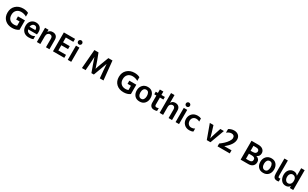

<svg xmlns="http://www.w3.org/2000/svg" viewBox="580 -3872 11144 6957"><g transform="rotate(30 6152.0 -393.5)"><path d="M477.5 -774.4Q604.5 -774.4 701.2 -722.7V-568.4Q594.7 -631.8 475.6 -631.8Q356.4 -631.8 284.7 -559.6Q212.9 -487.3 212.9 -364.7Q212.9 -242.2 282.7 -171.4Q352.5 -100.6 472.7 -100.6Q534.2 -100.6 590.8 -121.1V-300.8H448.2V-431.6H740.2V-39.1Q629.9 39.1 468.8 39.1Q282.2 39.1 166 -69.3Q49.8 -177.7 49.8 -363.3Q49.8 -548.8 169.9 -661.6Q290 -774.4 477.5 -774.4Z M1378.9 -308.6Q1378.9 -255.9 1371.1 -209H1002.9Q1035.2 -80.1 1194.3 -80.1Q1274.4 -80.1 1345.7 -123V2.9Q1276.4 36.1 1161.1 36.1Q1018.6 36.1 937 -49.8Q855.5 -135.7 855.5 -273.9Q855.5 -412.1 934.1 -491.2Q1012.7 -570.3 1128.4 -570.3Q1244.1 -570.3 1311.5 -502Q1378.9 -433.6 1378.9 -308.6ZM998 -315.4H1241.2V-333Q1239.3 -388.7 1212.4 -422.9Q1185.5 -457 1134.8 -457Q1084 -457 1046.4 -420.9Q1008.8 -384.8 998 -315.4Z M1504.9 30.3V-564.5H1650.4V-470.7Q1701.2 -571.3 1828.1 -571.3Q1921.9 -571.3 1976.1 -517.6Q2030.3 -463.9 2030.3 -363.3V30.3H1884.8V-334Q1884.8 -391.6 1856.9 -421.4Q1829.1 -451.2 1777.8 -451.2Q1726.6 -451.2 1688.5 -409.2Q1650.4 -367.2 1650.4 -288.1V30.3Z M2178.7 30.3V-759.8H2647.5V-635.7H2332V-435.5H2612.3V-311.5H2332V-94.7H2652.3V30.3Z M2808.6 -679.2Q2783.2 -704.1 2783.2 -740.2Q2783.2 -776.4 2808.6 -801.8Q2834 -827.1 2870.1 -827.1Q2906.2 -827.1 2931.6 -801.8Q2957 -776.4 2957 -740.2Q2957 -704.1 2931.6 -679.2Q2906.2 -654.3 2870.1 -654.3Q2834 -654.3 2808.6 -679.2ZM2797.9 30.3V-564.5H2942.4V30.3Z M3390.6 30.3 3456.1 -759.8H3627.9L3737.3 -473.6Q3788.1 -336.9 3821.3 -225.6L3832 -191.4Q3867.2 -307.6 3931.6 -473.6L4041 -759.8H4212.9L4292 30.3H4138.7L4110.4 -278.3L4090.8 -546.9Q4049.8 -432.6 3992.2 -278.3L3881.8 18.6H3780.3L3673.8 -278.3L3582 -545.9Q3582 -489.3 3567.4 -278.3L3543.9 30.3Z M5136.7 -774.4Q5263.7 -774.4 5360.4 -722.7V-568.4Q5253.9 -631.8 5134.8 -631.8Q5015.6 -631.8 4943.8 -559.6Q4872.1 -487.3 4872.1 -364.7Q4872.1 -242.2 4941.9 -171.4Q5011.7 -100.6 5131.8 -100.6Q5193.4 -100.6 5250 -121.1V-300.8H5107.4V-431.6H5399.4V-39.1Q5289.1 39.1 5127.9 39.1Q4941.4 39.1 4825.2 -69.3Q4709 -177.7 4709 -363.3Q4709 -548.8 4829.1 -661.6Q4949.2 -774.4 5136.7 -774.4Z M5589.8 -45.4Q5514.6 -129.9 5514.6 -263.2Q5514.6 -396.5 5594.7 -484.4Q5674.8 -572.3 5808.1 -572.3Q5941.4 -572.3 6015.1 -486.3Q6088.9 -400.4 6088.9 -267.1Q6088.9 -133.8 6012.7 -47.4Q5936.5 39.1 5800.8 39.1Q5665 39.1 5589.8 -45.4ZM5701.2 -402.3Q5666 -348.6 5666 -266.6Q5666 -184.6 5702.1 -130.4Q5738.3 -76.2 5804.2 -76.2Q5870.1 -76.2 5903.8 -129.9Q5937.5 -183.6 5937.5 -266.6Q5937.5 -349.6 5905.3 -402.8Q5873 -456.1 5804.7 -456.1Q5736.3 -456.1 5701.2 -402.3Z M6136.7 -456.1V-564.5H6225.6V-707H6372.1V-564.5H6517.6V-456.1H6372.1V-157.2Q6372.1 -83 6446.3 -83Q6492.2 -83 6526.4 -107.4V15.6Q6482.4 36.1 6400.9 36.1Q6319.3 36.1 6272.5 -14.2Q6225.6 -64.5 6225.6 -159.2V-456.1Z M6640.6 30.3V-798.8H6786.1V-470.7Q6835 -571.3 6956.1 -571.3Q7049.8 -571.3 7105 -516.6Q7160.2 -461.9 7160.2 -355.5V30.3H7015.6V-329.1Q7015.6 -387.7 6987.8 -419.4Q6960 -451.2 6912.6 -451.2Q6865.2 -451.2 6825.7 -413.6Q6786.1 -376 6786.1 -288.1V30.3Z M7319.3 -679.2Q7293.9 -704.1 7293.9 -740.2Q7293.9 -776.4 7319.3 -801.8Q7344.7 -827.1 7380.9 -827.1Q7417 -827.1 7442.4 -801.8Q7467.8 -776.4 7467.8 -740.2Q7467.8 -704.1 7442.4 -679.2Q7417 -654.3 7380.9 -654.3Q7344.7 -654.3 7319.3 -679.2ZM7308.6 30.3V-564.5H7453.1V30.3Z M7893.6 -573.2Q7980.5 -573.2 8040 -541V-413.1Q7981.4 -451.2 7902.3 -451.2Q7823.2 -451.2 7773.9 -400.9Q7724.6 -350.6 7723.6 -264.6Q7726.6 -181.6 7773.9 -130.9Q7821.3 -80.1 7898.4 -80.1Q7975.6 -80.1 8040 -121.1V3.9Q7975.6 40 7880.9 40Q7746.1 40 7661.1 -46.4Q7576.2 -132.8 7576.7 -264.2Q7577.1 -395.5 7661.6 -484.4Q7746.1 -573.2 7893.6 -573.2Z M8398.4 -564.5H8550.8L8628.9 -312.5Q8675.8 -163.1 8687.5 -104.5L8692.4 -83Q8703.1 -151.4 8755.9 -312.5L8837.9 -564.5H8987.3L8768.6 30.3H8614.3Z M9064.5 31.2V-86.9Q9151.4 -150.4 9222.7 -216.8Q9293.9 -283.2 9348.1 -364.7Q9402.3 -446.3 9402.3 -506.3Q9402.3 -566.4 9369.1 -598.6Q9335.9 -630.9 9276.4 -630.9Q9179.7 -630.9 9082 -550.8V-700.2Q9123 -730.5 9183.1 -750Q9243.2 -769.5 9304.7 -769.5Q9416 -769.5 9487.3 -707Q9558.6 -644.5 9558.6 -533.2Q9558.6 -322.3 9272.5 -97.7H9576.2V31.2Z M10030.3 30.3V-759.8H10314.5Q10441.4 -759.8 10510.7 -700.7Q10580.1 -641.6 10580.1 -547.9Q10580.1 -482.4 10546.4 -434.6Q10512.7 -386.7 10457 -370.1Q10519.5 -354.5 10560.1 -308.6Q10600.6 -262.7 10600.6 -186.5Q10600.6 -89.8 10535.2 -29.8Q10469.7 30.3 10353.5 30.3ZM10182.6 -93.8H10305.7Q10445.3 -93.8 10445.3 -200.2Q10445.3 -306.6 10300.8 -306.6H10182.6ZM10182.6 -429.7H10268.6Q10346.7 -429.7 10385.7 -460Q10424.8 -490.2 10424.8 -537.1Q10424.8 -635.7 10293.9 -635.7H10182.6Z M10761.7 -45.4Q10686.5 -129.9 10686.5 -263.2Q10686.5 -396.5 10766.6 -484.4Q10846.7 -572.3 10980 -572.3Q11113.3 -572.3 11187 -486.3Q11260.7 -400.4 11260.7 -267.1Q11260.7 -133.8 11184.6 -47.4Q11108.4 39.1 10972.7 39.1Q10836.9 39.1 10761.7 -45.4ZM10873 -402.3Q10837.9 -348.6 10837.9 -266.6Q10837.9 -184.6 10874 -130.4Q10910.2 -76.2 10976.1 -76.2Q11042 -76.2 11075.7 -129.9Q11109.4 -183.6 11109.4 -266.6Q11109.4 -349.6 11077.1 -402.8Q11044.9 -456.1 10976.6 -456.1Q10908.2 -456.1 10873 -402.3Z M11383.8 -179.7V-798.8H11528.3V-187.5Q11528.3 -130.9 11537.6 -109.4Q11546.9 -87.9 11573.2 -87.9Q11599.6 -87.9 11623 -95.7V24.4Q11593.8 35.2 11556.6 35.2Q11460 35.2 11421.9 -18.1Q11383.8 -71.3 11383.8 -179.7Z M12085.9 -480.5V-798.8H12231.4V30.3H12085.9V-53.7Q12026.4 37.1 11908.7 37.1Q11791 37.1 11721.2 -52.7Q11651.4 -142.6 11651.4 -276.4Q11651.4 -410.2 11724.1 -491.2Q11796.9 -572.3 11910.6 -572.3Q12024.4 -572.3 12085.9 -480.5ZM11839.4 -401.9Q11798.8 -354.5 11798.8 -270.5Q11798.8 -186.5 11839.8 -136.2Q11880.9 -85.9 11942.4 -85.9Q12003.9 -85.9 12044.9 -133.8Q12085.9 -181.6 12085.9 -270.5Q12085.9 -359.4 12042 -404.3Q11998 -449.2 11939 -449.2Q11879.9 -449.2 11839.4 -401.9Z"/></g></svg>

Font: GenEi M Gothic v2 Bold
Style: Regular
Weight: 700
Version: Version 2.0